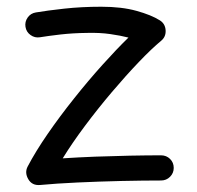

<svg xmlns="http://www.w3.org/2000/svg" viewBox="-20 -503 574 559"><path d="M54.2 -424.8Q51.8 -439.5 60.5 -451.9Q69.3 -464.4 84.5 -466.8Q116.2 -472.2 166.7 -477.8Q217.3 -483.4 274.9 -483.4Q334.5 -483.4 377.4 -471.4Q420.4 -459.5 445.3 -443.8Q460.9 -434.1 462.2 -415Q463.4 -396 449.2 -384.3Q421.9 -361.8 384.3 -322.5Q346.7 -283.2 305.9 -235.1Q265.1 -187 227.5 -136.7Q189.9 -86.4 162.6 -42Q206.1 -44.9 257.1 -46.9Q308.1 -48.8 358.2 -49.8Q408.2 -50.8 448.7 -50.8Q464.4 -50.8 475.1 -40.3Q485.8 -29.8 485.8 -14.2Q485.8 1 475.1 11.7Q464.4 22.5 448.7 22.5Q398.4 22.5 333.7 23.9Q269 25.4 206.1 28.3Q143.1 31.2 96.7 35.6Q73.2 37.6 62.3 18.6Q51.3 -0.5 60.5 -18.1Q83.5 -62 118.9 -113.3Q154.3 -164.6 195.6 -216.3Q236.8 -268.1 278.1 -314Q319.3 -359.9 354 -393.6Q331.5 -399.4 301 -403.8Q270.5 -408.2 233.4 -407.2Q191.9 -406.7 156 -402.6Q120.1 -398.4 96.2 -394.5Q81.5 -392.1 69.1 -400.9Q56.6 -409.7 54.2 -424.8Z"/></svg>

Font: Mikhak-DS1-FD Regular
Style: Regular
Weight: 400
Designer: Amin Abedi
Version: Version 3.2